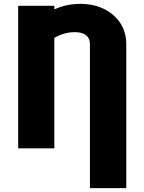

<svg xmlns="http://www.w3.org/2000/svg" viewBox="-20 -757 737 980"><path d="M624.5 203.1H439V-531.2Q439 -552.2 429.9 -565.7Q420.9 -579.1 403.3 -585.9Q385.7 -592.8 360.8 -592.8Q295.9 -592.8 234.1 -548.8Q172.4 -504.9 114.7 -420.9V-594.7Q169.4 -663.1 239.3 -700.2Q309.1 -737.3 389.2 -737.3Q457.5 -737.3 510.5 -711.4Q563.5 -685.5 594 -639.2Q624.5 -592.8 624.5 -531.2ZM257.3 -727.5V0H72.8V-727.5Z"/></svg>

Font: Inter 17pt Black
Style: Regular
Weight: 900
Version: Version 4.001;git-66647c0bb